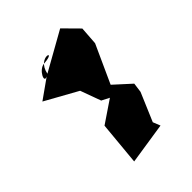

<svg xmlns="http://www.w3.org/2000/svg" viewBox="-233 -893 1108 1108"><g transform="rotate(-45 321.0 -338.5)"><path d="M446 0 520 -174 528 -233 427 -325 533 -558 541 -670 451 -761 214 -628C237 -745 365 -692 242 -683C195 -680 156 -598 200 -620L80 -535L278 -425L324 -299L371 -275L235 -183L210 84L464 45Z"/></g></svg>

Font: Asimov Silicon
Style: Regular
Weight: 400
Designer: Google
Version: Version 2.000980; 2014